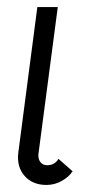

<svg xmlns="http://www.w3.org/2000/svg" viewBox="-20 -520 285 545"><path d="M114 -51Q135 -51 146 -69L186 -34Q176 -18 155.5 -6.5Q135 5 112 5Q72 5 49.5 -21Q27 -47 32 -87L86 -500H144L89 -82Q88 -68 95 -59.5Q102 -51 114 -51Z"/></svg>

Font: Bellota Text
Style: Italic
Weight: 400
Italic angle: -7.5°
Designer: Kemie Guaida
Foundry: Kemie Guaida
Version: Version 4.001